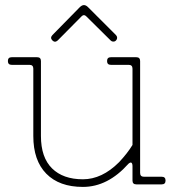

<svg xmlns="http://www.w3.org/2000/svg" viewBox="-20 -725 690 755"><path d="M26 -500H126Q141 -500 141 -485V-190Q141 -106 184.5 -63Q228 -20 306 -20Q381 -20 448 -87Q481 -122 501 -155V-455Q501 -470 486 -470H416Q401 -470 401 -485Q401 -500 416 -500H516Q531 -500 531 -485V-45Q531 -30 546 -30H616Q631 -30 631 -15Q631 0 616 0H516Q501 0 501 -15V-71Q501 -82 497 -85Q493 -88 485 -81Q404 10 306 10Q213 10 162 -42Q111 -94 111 -190V-455Q111 -470 96 -470H26Q11 -470 11 -485Q11 -500 26 -500ZM186 -587 293 -696Q302 -705 310 -705Q318 -705 326 -697L436 -587Q440 -583 440.5 -578Q441 -573 438.5 -569Q436 -565 432.5 -563Q429 -561 424 -561.5Q419 -562 415 -566L319 -661Q310 -670 301 -661L207 -566Q196 -556 186 -566Q176 -576 186 -587Z"/></svg>

Font: ClassicType
Style: Regular
Weight: 400
Version: Version 1.004